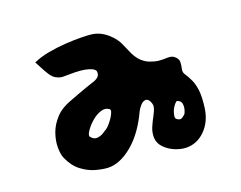

<svg xmlns="http://www.w3.org/2000/svg" viewBox="-93 -848 1186 946"><g transform="rotate(-15 500.0 -374.5)"><path d="M886 -207Q882 -140 843.5 -94.5Q805 -49 749 -45Q721 -43 689.5 -53Q658 -63 634.5 -83.5Q611 -104 607 -133Q604 -161 612.5 -187Q621 -213 631.5 -236.5Q642 -260 645 -279Q647 -293 637.5 -308.5Q628 -324 617 -324Q601 -323 589 -306.5Q577 -290 573 -279Q535 -173 473.5 -112.5Q412 -52 350 -49Q322 -48 285 -55Q248 -62 212 -85Q176 -108 151 -154Q140 -175 137 -210Q134 -245 144 -284Q154 -323 181.5 -358.5Q209 -394 260 -417Q276 -425 299.5 -436Q323 -447 345.5 -457.5Q368 -468 381 -473Q402 -481 412.5 -491.5Q423 -502 421 -518Q420 -535 384.5 -542.5Q349 -550 285 -543Q271 -542 253 -540Q235 -538 214 -548Q200 -554 185.5 -572.5Q171 -591 158.5 -611.5Q146 -632 138 -643Q171 -662 216 -674.5Q261 -687 307.5 -694Q354 -701 391 -703.5Q428 -706 443 -705Q486 -703 524.5 -675Q563 -647 580 -612Q598 -578 607.5 -562Q617 -546 633 -530Q656 -509 682.5 -501.5Q709 -494 729 -494Q749 -494 772 -497Q795 -500 808 -491Q828 -478 829 -460.5Q830 -443 827.5 -426.5Q825 -410 833 -399Q849 -379 862 -356.5Q875 -334 882 -299.5Q889 -265 886 -207ZM391 -236Q398 -242 407.5 -255Q417 -268 425 -283Q433 -298 436 -310.5Q439 -323 431 -327Q412 -338 388.5 -328Q365 -318 345 -298Q323 -276 309.5 -252Q296 -228 303 -220Q319 -203 336 -205.5Q353 -208 368 -218.5Q383 -229 391 -236ZM780 -205Q784 -209 787.5 -225Q791 -241 787.5 -257.5Q784 -274 764 -279Q760 -280 751.5 -268.5Q743 -257 737 -241Q733 -228 731.5 -213.5Q730 -199 738 -194Q755 -184 764.5 -191Q774 -198 780 -205Z"/></g></svg>

Font: Potta One
Style: Regular
Weight: 400
Designer: 108,108go
Foundry: Font Zone 108
Version: Version 1.000